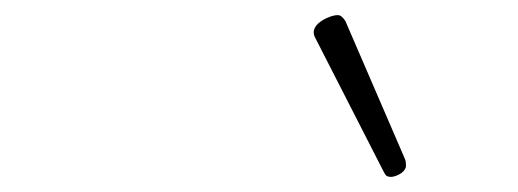

<svg xmlns="http://www.w3.org/2000/svg" viewBox="-20 -864 685 254"><path d="M497 -630Q494 -630 492 -631Q490 -632 488 -636L396 -816Q395 -819 395 -821.5Q395 -824 396 -826Q398 -831 403.5 -835Q409 -839 415.5 -841.5Q422 -844 427 -844Q432 -844 437 -836L516 -653Q517 -650 517 -647.5Q517 -645 517 -643Q515 -637 508.5 -633.5Q502 -630 497 -630Z"/></svg>

Font: Playwrite MX Thin
Style: Regular
Weight: 250
Designer: Veronika Burian, José Scaglione
Foundry: TypeTogether
Version: Version 1.002